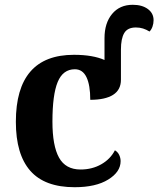

<svg xmlns="http://www.w3.org/2000/svg" viewBox="-20 -780 668 810"><path d="M46.9 -266.1Q46.9 -407.2 108.2 -478Q169.4 -548.8 292 -548.8Q332 -548.8 364.5 -543.2Q397 -537.6 420.9 -526.9V-619.1Q420.9 -682.6 452.9 -721.2Q484.9 -759.8 540 -759.8Q579.6 -759.8 603.8 -741.9Q627.9 -724.1 627.9 -694.8Q627.9 -680.7 623.3 -667.7Q618.7 -654.8 610.8 -647Q597.2 -655.3 583.5 -659.7Q569.8 -664.1 553.2 -664.1Q518.1 -664.1 504.2 -640.6Q490.2 -617.2 490.2 -570.8V-443.8Q490.2 -400.9 457 -379.9Q423.8 -358.9 360.8 -358.9Q360.8 -421.4 344.7 -454.6Q328.6 -487.8 295.9 -487.8Q245.6 -487.8 223.4 -434.1Q201.2 -380.4 201.2 -267.1Q201.2 -165 229 -115Q256.8 -64.9 319.8 -64.9Q368.7 -64.9 407.2 -86.9Q445.8 -108.9 464.8 -146Q477.1 -138.7 482.9 -126.2Q488.8 -113.8 488.8 -100.1Q488.8 -54.7 436.5 -22.5Q384.3 9.8 294.9 9.8Q168.5 9.8 107.7 -59.6Q46.9 -128.9 46.9 -266.1Z"/></svg>

Font: Droid Serif
Style: Bold
Weight: 700
Designer: Monotype Design team
Foundry: Monotype Imaging Inc.
Version: Version 1.03